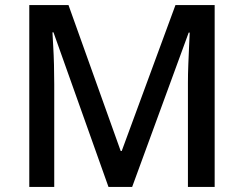

<svg xmlns="http://www.w3.org/2000/svg" viewBox="-20 -734 958 754"><path d="M406 0 190 -607H186Q187 -586 189 -552.5Q191 -519 192 -480Q193 -441 193 -403V0H95V-714H249L454 -141H458L669 -714H823V0H718V-409Q718 -443 719.5 -480.5Q721 -518 722.5 -551Q724 -584 725 -606H721L499 0Z"/></svg>

Font: Noto Sans Kannada Medium
Style: Regular
Weight: 500
Designer: Jelle Bosma - Monotype Design Team
Foundry: Monotype Imaging Inc.
Version: Version 2.005; ttfautohint (v1.8.4.7-5d5b)